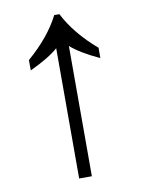

<svg xmlns="http://www.w3.org/2000/svg" viewBox="-80 -748 596 804"><g transform="rotate(-10 218.0 -346.0)"><path d="M191 0V-554Q152 -519 70 -481V-525Q163 -605 207 -692H229Q273 -605 366 -525V-481Q284 -519 245 -554V0Z"/></g></svg>

Font: lbangla85
Style: Book
Weight: 400
Designer: Jelle Bosma - Monotype Design Team
Foundry: Monotype Imaging Inc.
Version: Version 2.003